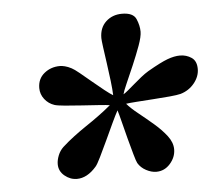

<svg xmlns="http://www.w3.org/2000/svg" viewBox="-40 -799 596 534"><g transform="rotate(-5 258.0 -532.5)"><path d="M154.3 -309.6Q135.7 -309.6 120.1 -322.5Q104.5 -335.4 104.5 -355Q104.5 -366.2 109.6 -379.2Q114.7 -392.1 124.5 -401.4Q140.6 -416 157.5 -428.7Q174.3 -441.4 192.1 -453.4Q210 -465.3 227.8 -478.3Q245.6 -491.2 263.2 -505.9Q255.4 -507.3 233.4 -508.8Q211.4 -510.3 185.8 -512Q160.2 -513.7 138.7 -515.6Q117.2 -517.6 109.9 -520Q93.3 -525.4 82.5 -539.3Q71.8 -553.2 71.8 -570.3Q71.8 -596.2 90.3 -611.3Q108.9 -626.5 134.3 -626.5Q140.1 -626.5 148.2 -624.5Q156.2 -622.6 166.5 -617.2Q173.3 -613.8 187.7 -602.1Q202.1 -590.3 219.2 -575.9Q236.3 -561.5 251.7 -549.3Q267.1 -537.1 274.9 -532.7Q274.4 -548.3 271.5 -572.8Q268.6 -597.2 264.9 -623Q261.2 -648.9 258.5 -668.7Q255.9 -688.5 255.9 -693.8Q255.9 -722.7 273.9 -739.5Q292 -756.3 318.8 -756.3Q350.1 -756.3 358.2 -737.8Q366.2 -719.2 366.2 -702.1Q366.2 -688.5 357.2 -663.6Q348.1 -638.7 336.4 -611.3Q324.7 -584 314.9 -562Q305.2 -540 303.7 -532.7Q308.1 -535.2 316.7 -542.2Q325.2 -549.3 335.7 -558.3Q346.2 -567.4 357.2 -576.2Q368.2 -585 377.9 -590.8Q415 -612.3 434.3 -619.4Q453.6 -626.5 469.2 -626.5Q487.3 -626.5 501.5 -616.9Q515.6 -607.4 515.6 -585Q515.6 -564 500.5 -545.4Q485.4 -526.9 461.9 -520Q452.6 -517.6 431.4 -515.6Q410.2 -513.7 385 -512Q359.9 -510.3 338.6 -508.8Q317.4 -507.3 308.6 -505.9Q320.3 -492.2 340.6 -476.1Q360.8 -460 381.6 -442.1Q402.3 -424.3 416.5 -405.8Q430.7 -387.2 430.7 -368.2Q430.7 -346.2 414.8 -328.1Q398.9 -310.1 376 -310.1Q362.3 -310.1 347.7 -317.9Q333 -325.7 325.2 -338.9Q322.3 -344.2 316.7 -364Q311 -383.8 304.4 -408.9Q297.9 -434.1 292.2 -456.5Q286.6 -479 283.2 -489.7Q276.9 -478.5 266.4 -456.1Q255.9 -433.6 244.4 -408.7Q232.9 -383.8 223.1 -364Q213.4 -344.2 208.5 -338.9Q183.1 -309.6 154.3 -309.6Z"/></g></svg>

Font: Gelasio
Style: Bold Italic
Weight: 700
Italic angle: -8.5°
Designer: Eben Sorkin
Foundry: Eben Sorkin
Version: Version 1.008